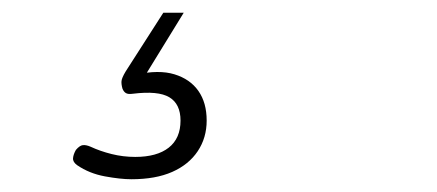

<svg xmlns="http://www.w3.org/2000/svg" viewBox="-20 -20 685 301"><path d="M186 261Q169 261 144.5 256.5Q120 252 101 239Q94 234 94.5 228Q95 222 99 215Q105 208 110 207.5Q115 207 122 210Q137 217 155 221.5Q173 226 192 226Q226 226 244.5 211.5Q263 197 263 169Q263 143 245.5 132.5Q228 122 188 127Q181 128 177.5 126Q174 124 172 119Q170 112 170.5 107Q171 102 177 92L236 0H268L201 109L193 97Q229 89 253.5 96.5Q278 104 291 122.5Q304 141 304 169Q304 196 290 217Q276 238 250 249.5Q224 261 186 261Z"/></svg>

Font: Playwrite US Trad Thin
Style: Regular
Weight: 250
Designer: Veronika Burian, José Scaglione
Foundry: TypeTogether
Version: Version 1.003